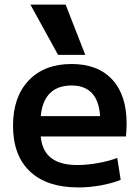

<svg xmlns="http://www.w3.org/2000/svg" viewBox="-20 -810 609 840"><path d="M323 10Q185 10 111 -60Q37 -130 37 -260Q37 -386 105.5 -458Q174 -530 293 -530Q408 -530 471 -462Q534 -394 534 -269Q534 -255 533 -238Q532 -221 531 -213H105V-302H437L419 -275Q419 -357 387.5 -396.5Q356 -436 293 -436Q226 -436 191.5 -394.5Q157 -353 157 -272V-237Q157 -161 197 -124.5Q237 -88 318 -88Q360 -88 408 -96.5Q456 -105 493 -119L508 -23Q470 -8 421 1Q372 10 323 10ZM234 -570 113 -790H267L353 -570Z"/></svg>

Font: M PLUS 1 Thin SemiBold
Style: Regular
Weight: 600
Version: Version 1.001